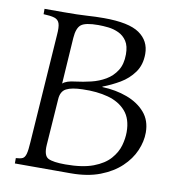

<svg xmlns="http://www.w3.org/2000/svg" viewBox="-77 -741 758 811"><g transform="rotate(10 302.0 -335.0)"><path d="M40 0V-23Q59 -24 68.5 -28.5Q78 -33 82.5 -49Q87 -65 89 -100L121 -565Q124 -600 118.5 -615.5Q113 -631 96.5 -636Q80 -641 50 -642V-665H129Q194 -665 231.5 -667.5Q269 -670 304 -670Q411 -670 456.5 -638.5Q502 -607 502 -551Q502 -504 478.5 -471.5Q455 -439 420 -418.5Q385 -398 348 -384V-382Q406 -380 454.5 -362Q503 -344 532.5 -310Q562 -276 562 -224Q562 -186 545 -146.5Q528 -107 493 -74Q458 -41 405 -20.5Q352 0 279 0ZM178 -367Q193 -381 231 -385Q264 -389 297.5 -397Q331 -405 359 -421.5Q387 -438 404.5 -465.5Q422 -493 422 -535Q422 -571 408.5 -591.5Q395 -612 373.5 -622Q352 -632 329 -634.5Q306 -637 286 -637Q231 -637 212.5 -622.5Q194 -608 191 -565ZM250 -33Q324 -33 370 -50.5Q416 -68 440.5 -96Q465 -124 473.5 -154.5Q482 -185 482 -212Q482 -269 453.5 -301.5Q425 -334 377 -347Q329 -360 268 -358Q221 -357 198 -345Q175 -333 173 -299L159 -100Q156 -54 177 -43.5Q198 -33 250 -33Z"/></g></svg>

Font: Bona Nova SC
Style: Italic
Weight: 400
Italic angle: -4°
Designer: Mateusz Machalski
Foundry: Capitalics
Version: Version 4.001; ttfautohint (v1.8.4.7-5d5b)